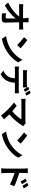

<svg xmlns="http://www.w3.org/2000/svg" viewBox="2507 -3416 986 6040"><g transform="rotate(90 3000.0 -396.0)"><path d="M152 -55C310 -139 472 -278 560 -393C562 -290 562 -190 562 -123C562 -94 552 -81 527 -81C493 -81 439 -85 394 -93L405 37C462 41 518 43 579 43C655 43 692 6 691 -58C689 -193 685 -360 682 -506H811C838 -506 876 -504 908 -503V-636C884 -632 837 -628 804 -628H679L678 -700C678 -731 680 -770 684 -801H542C550 -744 553 -686 555 -628H224C190 -628 142 -631 113 -635V-502C148 -504 191 -506 227 -506H500C419 -392 254 -251 60 -159Z M1241 -760 1147 -660C1220 -609 1345 -500 1397 -444L1499 -549C1441 -609 1311 -713 1241 -760ZM1116 -94 1200 38C1494 -12 1794 -212 1941 -473L1863 -614C1800 -479 1669 -326 1499 -225C1402 -167 1272 -116 1116 -94Z M2168 -372H2443C2439 -288 2422 -213 2381 -151C2341 -92 2271 -35 2200 -8L2317 77C2406 32 2483 -46 2518 -115C2554 -185 2576 -269 2582 -372H2823C2851 -372 2889 -371 2914 -369V-499C2888 -495 2844 -493 2823 -493H2168C2137 -493 2102 -495 2072 -499V-368C2100 -370 2139 -372 2168 -372ZM2188 -755V-626C2218 -628 2261 -629 2295 -629H2622C2657 -629 2696 -628 2730 -626V-755C2696 -750 2656 -747 2622 -747H2295C2261 -747 2220 -750 2188 -755ZM2710 -791C2737 -752 2768 -693 2789 -652L2869 -687C2850 -724 2815 -787 2790 -824ZM2909 -698 2988 -733C2971 -768 2934 -831 2908 -869L2829 -836C2856 -798 2888 -740 2909 -698Z M3853 -712C3832 -705 3798 -701 3760 -701H3205C3171 -701 3116 -706 3090 -710V-570C3111 -572 3165 -577 3205 -577H3734C3687 -495 3593 -379 3480 -289C3417 -344 3351 -398 3311 -428L3205 -343C3338 -248 3517 -66 3616 65L3733 -28C3694 -75 3635 -140 3578 -197C3719 -311 3847 -471 3919 -588C3926 -601 3939 -614 3953 -630Z M4241 -760 4147 -660C4220 -609 4345 -500 4397 -444L4499 -549C4441 -609 4311 -713 4241 -760ZM4116 -94 4200 38C4494 -12 4794 -212 4941 -473L4863 -614C4800 -479 4669 -326 4499 -225C4402 -167 4272 -116 4116 -94Z M5273 58H5430C5425 17 5420 -53 5420 -81V-364C5528 -328 5678 -270 5782 -215L5838 -354C5746 -399 5553 -470 5420 -510V-656C5420 -698 5425 -742 5429 -777H5273C5280 -741 5283 -692 5283 -656V-81C5283 -42 5279 19 5273 58ZM5730 -760C5767 -710 5791 -673 5823 -610L5907 -651C5884 -696 5842 -759 5813 -799ZM5598 -708C5635 -657 5657 -617 5686 -554L5773 -593C5750 -638 5710 -702 5682 -744Z"/></g></svg>

Font: Noto Sans KR Bold
Style: Regular
Weight: 700
Designer: Ryoko NISHIZUKA  (kana & ideographs); Paul D. Hunt (Latin, Greek & Cyrillic); Wenlong ZHANG  (bopomofo); Sandoll Communi
Foundry: Adobe Systems Incorporated
Version: Version 1.004;PS 1.004;hotconv 1.0.82;makeotf.lib2.5.63406